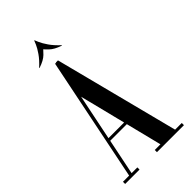

<svg xmlns="http://www.w3.org/2000/svg" viewBox="-263 -927 995 995"><g transform="rotate(-45 234.0 -429.5)"><path d="M169.2 -512.5 209.8 -699H225.5L405 0H297.5ZM203 -699 219.5 -688.5 78.8 0H60.8ZM398.2 -16H449.8V0H402.5ZM251.8 -16H299V0H251.8ZM72.8 -16H124.2V0H72.8ZM18.8 -16H68L63 0H18.8ZM113 -229H287.2L285 -213H111ZM131 -739 128.2 -739.8Q159.5 -768.2 177.1 -793.9Q194.8 -819.5 202.5 -837.6Q210.2 -855.8 211.2 -858.8H213.2L213.5 -795Q211.5 -791.8 191.8 -772.1Q172 -752.5 131 -739ZM293.5 -739Q252.8 -752.5 232.9 -772.1Q213 -791.8 211 -795L211.2 -858.8H213.2Q214.5 -855.8 222.2 -837.6Q230 -819.5 247.6 -793.9Q265.2 -768.2 296.2 -739.8Z"/></g></svg>

Font: Emberly Black
Style: Regular
Weight: 900
Designer: Rajesh Rajput
Foundry: Rajesh Rajput
Version: Version 1.000